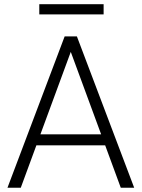

<svg xmlns="http://www.w3.org/2000/svg" viewBox="-20 -882 665 902"><path d="M547.4 0 474.1 -199.2H150.9L77.6 0H15.1L283.7 -710.9H341.3L610.4 0ZM169.9 -251H455.1L312.5 -638.2ZM466.8 -862.3V-814.5H164.6V-862.3Z"/></svg>

Font: Vazirmatn RD FD ExtraLight
Style: Regular
Weight: 200
Designer: Saber Rastikerdar
Foundry: Saber Rastikerdar
Version: Version 33.003